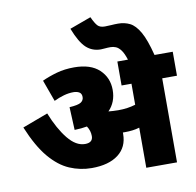

<svg xmlns="http://www.w3.org/2000/svg" viewBox="-94 -993 1111 1089"><g transform="rotate(-10 461.5 -448.0)"><path d="M565 -212Q565 -136 510 -94Q455 -52 357 -52Q291 -52 230 -78Q169 -104 115 -168Q61 -232 14 -346L161 -401Q198 -308 244.5 -250.5Q291 -193 343 -193Q388 -193 388 -231Q388 -262 370 -289Q337 -283 298 -282L292 -414Q342 -417 358.5 -428Q375 -439 375 -458Q375 -478 361.5 -486Q348 -494 328 -494Q301 -494 272.5 -486Q244 -478 215 -464L170 -588Q209 -606 255 -619Q301 -632 356 -632Q451 -632 500.5 -585.5Q550 -539 550 -468Q550 -398 505 -352Q517 -351 531 -350Q545 -349 561 -349Q589 -349 613.5 -352.5Q638 -356 661 -363V-484H604V-622H665Q653 -660 639 -678.5Q625 -697 610 -703Q595 -709 580 -709Q562 -709 548 -707.5Q534 -706 524 -706Q475 -706 440.5 -737.5Q406 -769 374 -851L497 -896Q514 -859 527.5 -844.5Q541 -830 569 -830Q589 -830 606 -831.5Q623 -833 645 -833Q682 -833 712.5 -818Q743 -803 769 -758Q795 -713 818 -622H923V-484H838V0H661V-231Q641 -225 620.5 -222.5Q600 -220 578 -220Q571 -220 565 -220Q565 -217 565 -212Z"/></g></svg>

Font: Noto Sans Black
Style: Regular
Weight: 900
Designer: Monotype Design Team
Foundry: Monotype Imaging Inc.
Version: Version 2.007